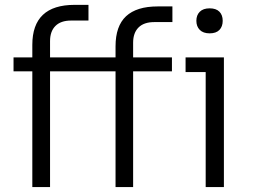

<svg xmlns="http://www.w3.org/2000/svg" viewBox="-20 -763 1033 783"><path d="M184.1 0H111.8V-472.2H35.2V-528.8H111.8V-580.1Q111.8 -743.2 284.2 -743.2H340.8V-679.2H270Q228 -679.2 206.1 -657.2Q184.1 -635.3 184.1 -595.2V-528.8H451.2V-574.2Q451.2 -656.7 494.1 -696.8Q537.1 -736.8 623 -736.8H683.1V-672.9H608.9Q566.9 -672.9 544.9 -650.9Q522.9 -628.9 522.9 -588.9V-528.8H681.2V-472.2H522.9V0H451.2V-472.2H184.1ZM874.8 -640.9Q861.3 -627 835 -627Q808.6 -627 794.7 -641.1Q780.8 -655.3 780.8 -678.2Q780.8 -701.2 794.7 -715.1Q808.6 -729 835 -729Q861.3 -729 874.8 -715.3Q888.2 -701.7 888.2 -678.2Q888.2 -654.8 874.8 -640.9ZM893.1 0H818.8V-469.2H736.8V-528.8H893.1Z"/></svg>

Font: Sora Light
Style: Regular
Weight: 300
Designer: Jonathan Barnbrook, Julián Moncada
Foundry: Barnbrook Fonts
Version: Version 2.000